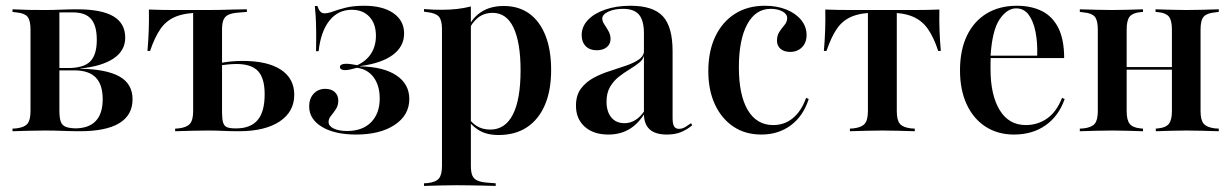

<svg xmlns="http://www.w3.org/2000/svg" viewBox="-20 -447 4194 654"><path d="M133.1 -2.4Q106.5 -2.4 80.6 -1.6Q54.8 -0.8 22.6 0V-8.9L35.5 -9.7Q62.9 -12.9 73.4 -25.4Q83.9 -37.9 83.9 -68.5V-346.8Q83.9 -378.2 73.4 -390.3Q62.9 -402.4 35.5 -404.8L22.6 -406.5V-415.3Q54.8 -413.7 80.2 -413.3Q105.6 -412.9 133.1 -412.9H132.3Q159.7 -412.9 187.5 -414.1Q215.3 -415.3 242.7 -415.3Q325.8 -415.3 366.1 -391.5Q406.5 -367.7 406.5 -318.5Q406.5 -274.2 366.5 -247.6Q326.6 -221 253.2 -213.7V-212.9Q342.7 -211.3 387.1 -186.3Q431.5 -161.3 431.5 -108.9Q431.5 -54.8 386.3 -27.4Q341.1 0 251.6 0Q225.8 0 194.8 -1.2Q163.7 -2.4 133.9 -2.4ZM182.3 -70.2Q182.3 -45.2 187.1 -32.3Q191.9 -19.4 205.2 -14.5Q218.5 -9.7 243.5 -9.7H234.7Q282.3 -9.7 306 -34.7Q329.8 -59.7 329.8 -108.9Q329.8 -158.9 306 -183.1Q282.3 -207.3 233.1 -207.3H158.1V-215.3H212.1Q265.3 -215.3 287.5 -237.9Q309.7 -260.5 309.7 -311.3Q309.7 -359.7 290.3 -382.3Q271 -404.8 228.2 -404.8H179.8L182.3 -407.3Z M637.9 -207.3V-409.7L645.2 -404H668.5Q613.7 -404 580.6 -391.1Q547.6 -378.2 527.4 -349.6Q507.3 -321 491.1 -273.4H482.3Q485.5 -309.7 486.7 -345.2Q487.9 -380.6 487.1 -414.5Q508.1 -413.7 529.8 -413.3Q551.6 -412.9 572.6 -412.9H668.5H688.7H687.1Q708.9 -412.9 729.8 -413.3Q750.8 -413.7 773 -414.5Q795.2 -415.3 821 -415.3V-406.5L791.1 -404Q770.2 -402.4 758.1 -396.8Q746 -391.1 741.1 -379Q736.3 -366.9 736.3 -346.8V-207.3ZM687.1 -2.4Q659.7 -2.4 634.3 -1.6Q608.9 -0.8 576.6 0V-8.9L588.7 -9.7Q616.1 -12.9 627 -25.4Q637.9 -37.9 637.9 -68.5V-207.3H736.3V-64.5Q736.3 -41.9 739.9 -29.8Q743.5 -17.7 753.2 -13.7Q762.9 -9.7 781.5 -9.7H787.1Q834.7 -10.5 858.1 -38.7Q881.5 -66.9 881.5 -125.8Q881.5 -180.6 858.9 -204.8Q836.3 -229 785.5 -229Q771 -229 755.6 -227.4Q740.3 -225.8 721 -222.6V-230.6Q744.4 -235.5 765.3 -237.5Q786.3 -239.5 806.5 -239.5Q891.1 -239.5 936.7 -209.7Q982.3 -179.8 982.3 -124.2Q982.3 -66.1 932.3 -33.1Q882.3 0 793.5 0Q763.7 0 740.3 -1.2Q716.9 -2.4 687.1 -2.4Z M1192.7 11.3Q1120.2 11.3 1076.6 -14.9Q1033.1 -41.1 1033.1 -84.7Q1033.1 -111.3 1048.4 -127.8Q1063.7 -144.4 1087.9 -144.4Q1108.1 -144.4 1120.2 -133.5Q1132.3 -122.6 1132.3 -104Q1132.3 -87.9 1124.2 -75.4Q1116.1 -62.9 1107.7 -52.8Q1099.2 -42.7 1099.2 -31.5Q1099.2 -17.7 1116.5 -9.3Q1133.9 -0.8 1162.1 -0.8Q1214.5 -0.8 1244 -30.6Q1273.4 -60.5 1273.4 -111.3Q1273.4 -155.6 1252.8 -183.5Q1232.3 -211.3 1196 -216.1Q1183.9 -212.9 1173.8 -210.5Q1163.7 -208.1 1155.6 -208.1Q1147.6 -208.1 1142.7 -210.9Q1137.9 -213.7 1137.9 -218.5Q1137.9 -224.2 1143.5 -227Q1149.2 -229.8 1158.9 -229.8Q1166.1 -229.8 1175 -228.6Q1183.9 -227.4 1196.8 -225Q1227.4 -238.7 1244 -264.5Q1260.5 -290.3 1260.5 -325Q1260.5 -366.1 1238.3 -389.9Q1216.1 -413.7 1178.2 -413.7Q1131.5 -413.7 1102 -376.6Q1072.6 -339.5 1065.3 -272.6H1056.5Q1057.3 -314.5 1056.9 -343.5Q1056.5 -372.6 1055.2 -392.7Q1054 -412.9 1052.4 -426.6H1061.3Q1065.3 -413.7 1071 -407.7Q1076.6 -401.6 1085.5 -401.6Q1097.6 -401.6 1114.9 -408.1Q1132.3 -414.5 1158.1 -421Q1183.9 -427.4 1220.2 -427.4Q1283.9 -427.4 1320.2 -402Q1356.5 -376.6 1356.5 -333.1Q1356.5 -288.7 1318.1 -260.1Q1279.8 -231.5 1206.5 -221.8V-221Q1287.1 -219.4 1330.6 -189.9Q1374.2 -160.5 1374.2 -109.7Q1374.2 -54.8 1324.6 -21.8Q1275 11.3 1192.7 11.3Z M1534.7 183.9Q1507.3 183.9 1481.9 184.7Q1456.5 185.5 1424.2 186.3V177.4L1437.1 176.6Q1464.5 173.4 1475 160.9Q1485.5 148.4 1485.5 117.7V-207.3H1583.9V117.7Q1583.9 138.7 1588.7 150.4Q1593.5 162.1 1605.6 167.7Q1617.7 173.4 1638.7 175L1668.5 177.4V186.3Q1642.7 185.5 1620.6 185.1Q1598.4 184.7 1577.8 184.3Q1557.3 183.9 1534.7 183.9ZM1696 -426.6Q1746.8 -426.6 1782.7 -400.8Q1818.5 -375 1837.9 -326.2Q1857.3 -277.4 1857.3 -208.9Q1857.3 -138.7 1835.9 -89.1Q1814.5 -39.5 1774.6 -13.3Q1734.7 12.9 1678.2 12.9Q1636.3 12.9 1608.9 -4.8Q1581.5 -22.6 1573.4 -41.9L1575.8 -47.6Q1583.1 -31.5 1602.8 -18.5Q1622.6 -5.6 1650 -5.6Q1700.8 -5.6 1727 -56.9Q1753.2 -108.1 1753.2 -207.3Q1753.2 -301.6 1729.4 -352.4Q1705.6 -403.2 1658.1 -403.2Q1629 -403.2 1608.1 -386.7Q1587.1 -370.2 1575 -340.3L1571.8 -345.2Q1584.7 -382.3 1616.5 -404.4Q1648.4 -426.6 1696 -426.6ZM1485.5 -207.3V-347.6Q1485.5 -378.2 1475 -390.3Q1464.5 -402.4 1435.5 -405.6L1424.2 -407.3V-416.1Q1444.4 -414.5 1457.7 -414.1Q1471 -413.7 1484.7 -413.7Q1512.9 -413.7 1537.5 -416.5Q1562.1 -419.4 1583.9 -425V-416.1V-207.3Z M2173.4 -207.3V-333.1Q2173.4 -377.4 2156.5 -397.2Q2139.5 -416.9 2102.4 -416.9Q2072.6 -416.9 2052 -407.3Q2031.5 -397.6 2031.5 -383.9Q2031.5 -374.2 2038.7 -363.7Q2046 -353.2 2052.8 -340.7Q2059.7 -328.2 2059.7 -314.5Q2059.7 -296.8 2046.8 -286.3Q2033.9 -275.8 2012.1 -275.8Q1988.7 -275.8 1975 -289.9Q1961.3 -304 1961.3 -327.4Q1961.3 -356.5 1982.7 -379Q2004 -401.6 2041.9 -414.5Q2079.8 -427.4 2127.4 -427.4Q2204.8 -427.4 2237.9 -391.5Q2271 -355.6 2271 -272.6V-207.3ZM2052.4 11.3Q2001.6 11.3 1971.8 -15.3Q1941.9 -41.9 1941.9 -87.1Q1941.9 -122.6 1958.9 -145.2Q1975.8 -167.7 2002 -181.9Q2028.2 -196 2057.7 -205.2Q2087.1 -214.5 2113.7 -223.8Q2140.3 -233.1 2157.3 -245.2Q2174.2 -257.3 2174.2 -277.4V-260.5Q2171.8 -245.2 2157.3 -233.5Q2142.7 -221.8 2124.6 -210.9Q2106.5 -200 2088.3 -185.9Q2070.2 -171.8 2058.1 -151.2Q2046 -130.6 2046 -100.8Q2046 -66.9 2062.1 -47.2Q2078.2 -27.4 2107.3 -27.4Q2127.4 -27.4 2145.2 -38.7Q2162.9 -50 2176.6 -71.8V-62.1Q2154 -25 2123.4 -6.9Q2092.7 11.3 2052.4 11.3ZM2271 -44.4Q2271 -25 2276.2 -16.5Q2281.5 -8.1 2292.7 -8.1Q2304 -8.1 2314.5 -14.5Q2325 -21 2333.9 -27.4L2337.9 -20.2Q2320.2 -5.6 2300 2.8Q2279.8 11.3 2251.6 11.3Q2212.1 11.3 2192.7 -6.5Q2173.4 -24.2 2173.4 -59.7V-207.3H2271Z M2573.4 11.3Q2518.5 11.3 2478.2 -15.7Q2437.9 -42.7 2415.3 -91.1Q2392.7 -139.5 2392.7 -204.8Q2392.7 -272.6 2416.5 -322.6Q2440.3 -372.6 2483.5 -400Q2526.6 -427.4 2585.5 -427.4Q2626.6 -427.4 2658.5 -414.5Q2690.3 -401.6 2708.9 -379Q2727.4 -356.5 2727.4 -327.4Q2727.4 -301.6 2711.7 -285.9Q2696 -270.2 2671.8 -270.2Q2650.8 -270.2 2638.7 -280.6Q2626.6 -291.1 2626.6 -308.9Q2626.6 -326.6 2635.1 -339.1Q2643.5 -351.6 2652.4 -362.1Q2661.3 -372.6 2661.3 -385.5Q2661.3 -399.2 2645.2 -408.1Q2629 -416.9 2604.8 -416.9Q2554 -416.9 2525.4 -364.5Q2496.8 -312.1 2496.8 -217.7Q2496.8 -123.4 2527 -72.2Q2557.3 -21 2613.7 -21Q2652.4 -21 2681 -44.8Q2709.7 -68.5 2725.8 -113.7L2734.7 -109.7Q2716.1 -51.6 2673.8 -20.2Q2631.5 11.3 2573.4 11.3Z M2985.5 -2.4Q2958.1 -2.4 2932.7 -1.6Q2907.3 -0.8 2875 0V-8.9L2887.1 -9.7Q2914.5 -12.9 2925.4 -25.4Q2936.3 -37.9 2936.3 -68.5V-207.3H3034.7V-68.5Q3034.7 -37.9 3045.2 -25.4Q3055.6 -12.9 3083.1 -9.7L3096 -8.9V0Q3063.7 -0.8 3038.3 -1.6Q3012.9 -2.4 2985.5 -2.4ZM2966.1 -404Q2914.5 -404 2882.7 -391.1Q2850.8 -378.2 2831 -349.6Q2811.3 -321 2795.2 -273.4H2786.3Q2789.5 -309.7 2790.7 -345.2Q2791.9 -380.6 2791.1 -414.5Q2812.1 -413.7 2833.9 -413.3Q2855.6 -412.9 2876.6 -412.9H2966.1H3004H3094.4Q3115.3 -412.9 3137.1 -413.3Q3158.9 -413.7 3179.8 -414.5Q3179 -379.8 3180.2 -344.8Q3181.5 -309.7 3184.7 -273.4H3175.8Q3160.5 -320.2 3140.3 -348.8Q3120.2 -377.4 3088.3 -390.7Q3056.5 -404 3004 -404ZM2936.3 -207.3V-407.3H3034.7V-207.3Z M3433.9 11.3Q3379 11.3 3337.5 -15.3Q3296 -41.9 3273 -91.1Q3250 -140.3 3250 -207.3Q3250 -276.6 3273.8 -325.8Q3297.6 -375 3341.1 -401.2Q3384.7 -427.4 3443.5 -427.4Q3492.7 -427.4 3529 -409.3Q3565.3 -391.1 3585.1 -351.6Q3604.8 -312.1 3604.8 -249.2H3319.4L3317.7 -257.3H3512.9Q3514.5 -301.6 3507.3 -338.3Q3500 -375 3483.9 -396.8Q3467.7 -418.5 3441.1 -418.5Q3410.5 -418.5 3385.1 -381.5Q3359.7 -344.4 3354 -255.6L3354.8 -254.8Q3354 -243.5 3354 -232.7Q3354 -221.8 3354 -211.3Q3354 -123.4 3385.1 -72.2Q3416.1 -21 3474.2 -21Q3514.5 -21 3546.8 -43.5Q3579 -66.1 3597.6 -113.7L3606.5 -109.7Q3586.3 -51.6 3541.5 -20.2Q3496.8 11.3 3433.9 11.3Z M4021 -2.4Q3995.2 -2.4 3971.4 -1.6Q3947.6 -0.8 3916.9 0V-8.9L3925 -9.7Q3950.8 -12.1 3961.3 -25Q3971.8 -37.9 3971.8 -68.5V-207.3H4069.4V-68.5Q4069.4 -37.9 4080.2 -25.4Q4091.1 -12.9 4118.5 -9.7L4131.5 -8.9V0Q4099.2 -0.8 4073.8 -1.6Q4048.4 -2.4 4021 -2.4ZM3768.5 -2.4Q3741.1 -2.4 3715.7 -1.6Q3690.3 -0.8 3658.1 0V-8.9L3671 -9.7Q3698.4 -12.9 3708.9 -25.4Q3719.4 -37.9 3719.4 -68.5V-346.8Q3719.4 -378.2 3708.9 -390.3Q3698.4 -402.4 3671 -404.8L3658.1 -406.5V-415.3Q3690.3 -414.5 3715.7 -413.7Q3741.1 -412.9 3768.5 -412.9Q3794.4 -412.9 3818.5 -413.7Q3842.7 -414.5 3873.4 -415.3V-406.5L3864.5 -405.6Q3838.7 -403.2 3828.2 -390.7Q3817.7 -378.2 3817.7 -346.8V-68.5Q3817.7 -37.9 3828.2 -25Q3838.7 -12.1 3864.5 -9.7L3873.4 -8.9V0Q3842.7 -0.8 3818.5 -1.6Q3794.4 -2.4 3768.5 -2.4ZM3971.8 -207.3V-346.8Q3971.8 -378.2 3961.3 -390.7Q3950.8 -403.2 3925 -405.6L3916.1 -406.5V-415.3Q3946.8 -414.5 3971 -413.7Q3995.2 -412.9 4021 -412.9Q4048.4 -412.9 4073.8 -413.7Q4099.2 -414.5 4131.5 -415.3V-406.5L4118.5 -404.8Q4091.1 -402.4 4080.2 -390.3Q4069.4 -378.2 4069.4 -346.8V-207.3ZM3780.6 -209.7V-218.5H4010.5V-209.7Z"/></svg>

Font: Playfair 144pt SemiCondensed SemiBold
Style: Regular
Weight: 600
Width: 4
Designer: Claus Eggers Sørensen
Foundry: Claus Eggers Sørensen
Version: Version 2.203